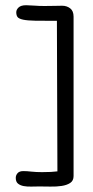

<svg xmlns="http://www.w3.org/2000/svg" viewBox="-20 -626 347 720"><path d="M255.9 34.2Q255.9 51.8 243.2 60.1Q230.5 68.4 210.9 71.3Q191.4 74.2 168.9 73.7Q146.5 73.2 127.9 73.2Q113.3 73.2 97.7 73.7Q82 74.2 68.8 71.8Q55.7 69.3 47.4 62.5Q39.1 55.7 39.1 41Q39.1 31.2 45.9 23.4Q52.7 15.6 67.4 15.6Q81.1 15.6 98.1 17.6Q115.2 19.5 137.7 19.5Q174.8 19.5 195.3 16.6L193.4 -547.9Q142.6 -547.9 112.8 -548.3Q83 -548.8 66.9 -552.2Q50.8 -555.7 45.9 -562Q41 -568.4 41 -580.1Q41 -589.8 49.8 -598.1Q58.6 -606.4 78.1 -606.4Q88.9 -606.4 107.4 -605Q126 -603.5 146.5 -603.5Q167 -603.5 185.1 -604Q203.1 -604.5 212.9 -604.5Q230.5 -604.5 243.2 -594.7Q255.9 -585 255.9 -563.5Z"/></svg>

Font: Hi Melody
Style: Regular
Weight: 400
Designer: YoonDesign Inc.
Foundry: YoonDesign Inc.
Version: Version 3.00